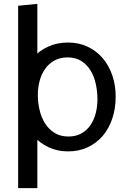

<svg xmlns="http://www.w3.org/2000/svg" viewBox="-20 -780 690 1000"><path d="M334.5 8.5Q279 8.5 232.8 -13.2Q186.5 -35 153 -73.2Q119.5 -111.5 100.8 -163.5Q82 -215.5 82 -276.5Q82 -337 100 -388.8Q118 -440.5 151 -478.2Q184 -516 230.8 -537.2Q277.5 -558.5 334.5 -558.5Q390 -558.5 435.5 -537.2Q481 -516 513.8 -478.2Q546.5 -440.5 564.5 -388.8Q582.5 -337 582.5 -276.5Q582.5 -215.5 565.2 -163.5Q548 -111.5 515.8 -73.2Q483.5 -35 437.5 -13.2Q391.5 8.5 334.5 8.5ZM487.5 -263Q487.5 -303.5 479 -342.5Q470.5 -381.5 452 -412.2Q433.5 -443 404 -462Q374.5 -481 332.5 -481Q292.5 -481 263 -464.5Q233.5 -448 214.5 -420.5Q195.5 -393 186.2 -358Q177 -323 177 -286Q177 -245.5 186.2 -206.5Q195.5 -167.5 214.8 -137Q234 -106.5 264.2 -87.8Q294.5 -69 336.5 -69Q376 -69 404.8 -85.5Q433.5 -102 451.8 -129.2Q470 -156.5 478.8 -191.2Q487.5 -226 487.5 -263ZM174.5 -760V200H74.5V-750Z"/></svg>

Font: B612 Mono
Style: Regular
Weight: 400
Version: Version 1.005